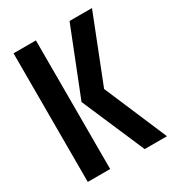

<svg xmlns="http://www.w3.org/2000/svg" viewBox="-170 -803 828 905"><g transform="rotate(-30 244.5 -350.0)"><path d="M351.3 0 204.4 -341 346.5 -700H468.6L327.3 -341L472.6 0ZM41.6 0V-700H163.4V0Z"/></g></svg>

Font: Stick No Bills ExtraLight
Style: Regular
Weight: 200
Designer: Kosala Senevirathne, Siva Puranthara, Lasantha Premarathna, Tharique Azeez
Foundry: mooniak
Version: Version 2.000